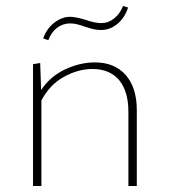

<svg xmlns="http://www.w3.org/2000/svg" viewBox="-20 -620 566 640"><path d="M436 -253V0H408V-247Q408 -316 377 -353Q346 -390 288 -390Q240 -390 192.5 -363.5Q145 -337 118 -285V0H90V-406L114 -410L117 -320Q148 -366 197.5 -389Q247 -412 296 -412Q362 -412 399 -370Q436 -328 436 -253ZM124 -492Q135 -524 160.5 -544Q186 -564 214 -564Q231 -564 265 -554Q296 -543 317 -543Q341 -543 360.5 -558.5Q380 -574 390 -600L407 -595Q396 -561 371.5 -540.5Q347 -520 317 -520Q300 -520 283 -525Q266 -530 263 -531Q234 -542 214 -542Q190 -542 170.5 -527.5Q151 -513 141 -486Z"/></svg>

Font: Ysabeau Extralight
Style: Regular
Weight: 200
Designer: Christian Thalmann (Catharsis Fonts)
Version: Version 0.003